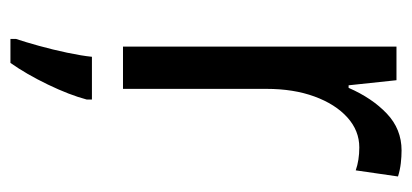

<svg xmlns="http://www.w3.org/2000/svg" viewBox="-236 -418 808 377"><g transform="rotate(90 168.5 -229.0)"><path d="M275 -613Q287 -613 300 -611.5Q313 -610 326 -606L314 -523Q294 -530 269 -530Q236 -530 210 -506.5Q184 -483 169 -442Q154 -401 154 -348V-66H71V-603H137L147 -509H152Q172 -555 202.5 -584Q233 -613 275 -613ZM175 5Q166 39 145.5 81.5Q125 124 103 155H56V144Q62 126 69.5 99Q77 72 83 43.5Q89 15 91 -5H175Z"/></g></svg>

Font: Noto Sans Malayalam UI Condensed
Style: Regular
Weight: 400
Width: 3
Designer: Jelle Bosma - Monotype Design Team
Foundry: Monotype Imaging Inc.
Version: Version 2.104; ttfautohint (v1.8.4.7-5d5b)